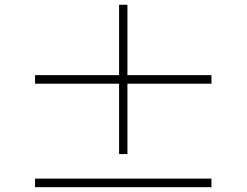

<svg xmlns="http://www.w3.org/2000/svg" viewBox="-20 -817 1040 810"><path d="M872.1 -500V-463.9H517.6V-167H482.4V-463.9H127.9V-500H482.4V-796.9H517.6V-500ZM127.9 -63.5H872.1V-27.3H127.9Z"/></svg>

Font: Gen Shin Gothic ExtraLight
Style: Regular
Weight: 100
Designer: [Source Han Sans]
Ryoko NISHIZUKA  (kana & ideographs); Paul D. Hunt (Latin, Greek & Cyrillic); Wenlong ZHANG  (bopomofo
Version: Version 1.002.20150607